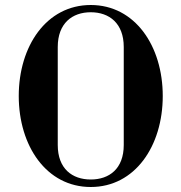

<svg xmlns="http://www.w3.org/2000/svg" viewBox="-20 -731 725 768"><path d="M55 -347C55 -147 166 17 343 17C520 17 631 -147 631 -347C631 -547 520 -711 343 -711C166 -711 55 -547 55 -347ZM211 -151V-543C211 -638 269 -682 343 -682C417 -682 475 -638 475 -543V-151C475 -56 417 -13 343 -13C269 -13 211 -56 211 -151Z"/></svg>

Font: Monomakh Unicode
Style: Regular
Weight: 400
Version: Version 1.2